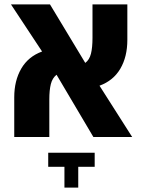

<svg xmlns="http://www.w3.org/2000/svg" viewBox="-20 -625 653 876"><path d="M45 0V-181Q45 -257 77 -312Q109 -367 172 -390L30 -605H208L369 -338Q388 -352 395 -380Q402 -408 402 -452V-605H561V-443Q561 -366 529 -311.5Q497 -257 434 -234L583 0H406L238 -284Q219 -269 212 -241.5Q205 -214 205 -172V0ZM274 231V136H200V72H412V136H337V231Z"/></svg>

Font: Noto Sans Hebrew SemiCondensed ExtraBold
Style: Regular
Weight: 800
Width: 4
Designer: Monotype Design Team
Foundry: Monotype Imaging Inc.
Version: Version 2.004; ttfautohint (v1.8.4.7-5d5b)